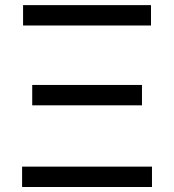

<svg xmlns="http://www.w3.org/2000/svg" viewBox="-20 -748 696 768"><path d="M68.4 0V-81.5H587.9V0ZM108.9 -326.7V-408.2H547.9V-326.7ZM72.3 -646V-727.5H584V-646Z"/></svg>

Font: Inter Variable LoSnoCo
Style: Regular
Weight: 400
Designer: Rasmus Andersson
Foundry: rsms
Version: Version 4.000;git-a52131595; featfreeze: case,dlig,ss01,ss02